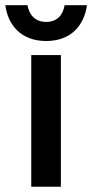

<svg xmlns="http://www.w3.org/2000/svg" viewBox="-52 -709 350 729"><path d="M123.3 -553.3C218.3 -553.3 267.5 -613.3 278.3 -689.2H193.3C187.5 -654.2 166.7 -625.8 123.3 -625.8C80 -625.8 58.3 -654.2 52.5 -689.2H-31.7C-21.7 -613.3 28.3 -553.3 123.3 -553.3ZM179.2 0V-500H66.7V0Z"/></svg>

Font: Familjen Grotesk Medium
Style: Regular
Weight: 500
Designer: Anders Wikstroem, Jonas Baeckman, Matilda Gysing, Kristian Moeller
Foundry: Familjen STHLM AB
Version: Version 2.000